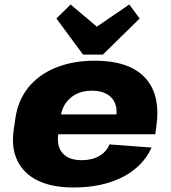

<svg xmlns="http://www.w3.org/2000/svg" viewBox="-20 -820 758 851"><path d="M305 11Q211 11 148 -19.5Q85 -50 57 -108Q29 -166 41 -246L48 -294Q59 -374 105 -431.5Q151 -489 227 -520Q303 -551 400 -551Q552 -551 622.5 -476Q693 -401 673 -259L668 -225H201L214 -313H523L492 -280L495 -303Q503 -356 474 -387Q445 -418 387 -418Q331 -418 293.5 -387Q256 -356 249 -302L238 -224Q231 -170 258.5 -140Q286 -110 342 -110Q388 -110 420.5 -129Q453 -148 465 -180L652 -166Q613 -81 523 -35Q433 11 305 11ZM599 -738 436 -578H348L230 -738L293 -800L461 -658H345L553 -800Z"/></svg>

Font: Pathway Extreme 28pt ExtraBold
Style: Italic
Weight: 800
Italic angle: -8°
Designer: Eduardo Rodriguez Tunni
Foundry: Eduardo Rodriguez Tunni
Version: Version 1.001;gftools[0.9.26]